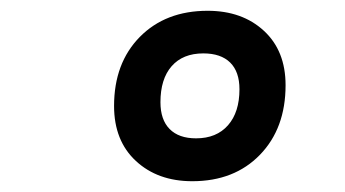

<svg xmlns="http://www.w3.org/2000/svg" viewBox="-20 -807 640 356"><path d="M336.5 -471Q272.5 -471 232 -508.5Q191.5 -546 191.5 -610.5Q191.5 -690 239.2 -738.5Q287 -787 365 -787Q429 -787 469.2 -750Q509.5 -713 509.5 -649Q509.5 -569 462 -520Q414.5 -471 336.5 -471ZM343.5 -550.5Q381.5 -550.5 402.8 -574.8Q424 -599 424 -641.5Q424 -674 406.8 -691Q389.5 -708 357 -708Q319 -708 298.2 -684.2Q277.5 -660.5 277.5 -617.5Q277.5 -585 294.5 -567.8Q311.5 -550.5 343.5 -550.5Z"/></svg>

Font: Spline Sans Mono
Style: Italic
Weight: 400
Italic angle: -4°
Monospace: yes
Designer: Eben Sorkin, Mirko Velimirovic
Foundry: Sorkin Type
Version: Version 1.004